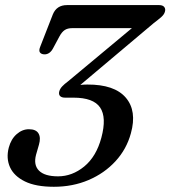

<svg xmlns="http://www.w3.org/2000/svg" viewBox="-20 -720 669 754"><path d="M494 -196.5Q477 -134 433.5 -86.8Q390 -39.5 327.8 -13Q265.5 13.5 191.5 13.5Q120.5 13.5 77.8 -7.5Q35 -28.5 19.2 -63.5Q3.5 -98.5 14.5 -140.5Q23.5 -174 45.5 -193.2Q67.5 -212.5 93.5 -212.5Q121.5 -212.5 131.2 -196Q141 -179.5 133 -152L121.5 -112Q111 -72 133.2 -49.8Q155.5 -27.5 208 -27.5Q263.5 -27.5 310.8 -66.2Q358 -105 378 -179Q399.5 -259 373.2 -297.8Q347 -336.5 268.5 -336.5H235.5Q222 -336.5 215.8 -343Q209.5 -349.5 213 -362Q216 -372 224.5 -381Q233 -390 246.5 -400L498 -609.5H264Q245.5 -609.5 234.2 -602Q223 -594.5 214 -578L188.5 -530.5Q175.5 -506 154 -506.5Q142 -507 136.8 -514.2Q131.5 -521.5 138.5 -538L187.5 -663.5Q202.5 -700 243 -700H605Q619 -700 625 -692.5Q631 -685 627.5 -673.5Q624.5 -663 613.5 -653.2Q602.5 -643.5 584 -629.5L295.5 -386.5Q310 -388 323 -388Q429.5 -388.5 474 -336.5Q518.5 -284.5 494 -196.5Z"/></svg>

Font: Fraunces 9pt S050
Style: Italic
Weight: 400
Italic angle: -16°
Version: Version 1.000; ttfautohint (v1.8.3)